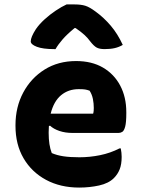

<svg xmlns="http://www.w3.org/2000/svg" viewBox="-20 -832 640 868"><path d="M324 -556Q395 -556 445.5 -526.5Q496 -497 523.5 -445Q551 -393 551 -325V-320Q551 -279 546 -260Q541 -241 533 -236Q525 -231 516 -231H308Q275 -231 248.5 -240Q222 -249 206 -264L201 -262Q200 -249 200 -234V-231Q200 -203 203.5 -180.5Q207 -158 214 -140Q237 -130 266.5 -125.5Q296 -121 339 -121Q386 -121 432.5 -130.5Q479 -140 520 -161H526Q528 -151 529 -141.5Q530 -132 530 -123Q530 -89 521 -66.5Q512 -44 495 -27Q471 -3 428 6.5Q385 16 338 16Q253 16 188 -19Q123 -54 86.5 -116.5Q50 -179 50 -263V-266Q50 -348 85 -413.5Q120 -479 181.5 -517.5Q243 -556 324 -556ZM336 -429Q289 -429 256 -401.5Q223 -374 209 -318H401Q403 -324 403.5 -331.5Q404 -339 404 -344Q404 -364 400 -384.5Q396 -405 385 -422Q374 -426 364.5 -427.5Q355 -429 336 -429ZM281 -812H317Q346 -812 365.5 -806Q385 -800 413 -779Q450 -752 481 -715.5Q512 -679 535 -629Q518 -619 498.5 -614.5Q479 -610 453 -610Q430 -610 417 -617Q404 -624 387 -646Q377 -660 362.5 -673.5Q348 -687 322 -705H317Q283 -677 263 -654Q243 -631 231 -610H225Q174 -610 146.5 -620.5Q119 -631 119 -645Q119 -664 142 -700Q157 -722 181 -744Q205 -766 232 -784Q259 -802 281 -812Z"/></svg>

Font: Recursive Mn Csl St XBd
Style: Regular
Weight: 800
Monospace: yes
Version: Version 1.079;hotconv 1.0.112;makeotfexe 2.5.65598; ttfautoh